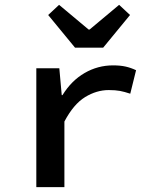

<svg xmlns="http://www.w3.org/2000/svg" viewBox="-20 -773 640 793"><path d="M130 0V-491H225L235 -380H238Q275 -440 329.5 -471.5Q384 -503 447 -503Q477 -503 499 -498Q521 -493 542 -483L518 -386Q494 -394 475.5 -397.5Q457 -401 429 -401Q379 -401 331.5 -372Q284 -343 246 -271V0ZM290 -576 179 -711 224 -753 346 -651H350L472 -753L517 -711L406 -576Z"/></svg>

Font: Source Code Pro ExtraLight SemiBold
Style: Regular
Weight: 600
Monospace: yes
Version: Version 1.018;hotconv 1.0.116;makeotfexe 2.5.65601